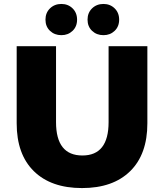

<svg xmlns="http://www.w3.org/2000/svg" viewBox="-20 -933 826 967"><path d="M64 -312V-700.2H262.2V-317.9Q262.2 -149.9 395 -149.9Q526.9 -149.9 526.9 -317.9V-700.2H722.2V-312Q722.2 -155.8 635.5 -70.8Q548.8 14.2 393.1 14.2Q237.3 14.2 150.6 -70.8Q64 -155.8 64 -312ZM289.1 -755.9Q254.9 -755.9 231.9 -777.6Q209 -799.3 209 -834Q209 -868.7 231.9 -890.9Q254.9 -913.1 289.1 -913.1Q322.8 -913.1 345.5 -890.9Q368.2 -868.7 368.2 -834Q368.2 -799.3 345.5 -777.6Q322.8 -755.9 289.1 -755.9ZM501 -755.9Q466.8 -755.9 443.8 -777.6Q420.9 -799.3 420.9 -834Q420.9 -868.7 443.8 -890.9Q466.8 -913.1 501 -913.1Q534.7 -913.1 557.4 -890.9Q580.1 -868.7 580.1 -834Q580.1 -799.3 557.4 -777.6Q534.7 -755.9 501 -755.9Z"/></svg>

Font: Montserrat ExtraBold
Style: Regular
Weight: 800
Designer: Julieta Ulanovsky
Foundry: Julieta Ulanovsky
Version: Version 9.000